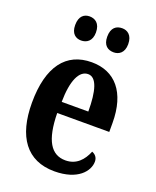

<svg xmlns="http://www.w3.org/2000/svg" viewBox="-142 -836 754 929"><g transform="rotate(20 235.0 -371.5)"><path d="M325 -629C351 -629 378 -645 378 -690C378 -737 351 -753 325 -753C295 -753 270 -737 270 -690C270 -645 295 -629 325 -629ZM157 -629C185 -629 212 -645 212 -690C212 -737 185 -753 157 -753C130 -753 105 -737 105 -690C105 -645 130 -629 157 -629ZM252 10C372 10 421 -52 421 -101C421 -123 408 -136 392 -142C373 -95 340 -58 284 -58C210 -58 171 -120 169 -260H437V-306C437 -464 363 -548 243 -548C112 -548 37 -453 37 -265C37 -91 109 10 252 10ZM308 -318H171C172 -428 200 -488 246 -488C290 -488 308 -423 308 -318Z"/></g></svg>

Font: Noto Serif Lao ExtraCondensed
Style: Bold
Weight: 700
Width: 2
Designer: Monotype Design Team
Foundry: Monotype Imaging Inc.
Version: Version 2.003